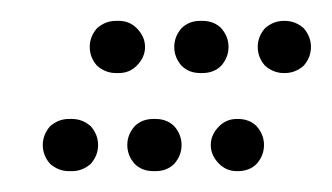

<svg xmlns="http://www.w3.org/2000/svg" viewBox="-20 -216 318 184"><path d="M28 -59Q21 -67 21 -77Q21 -87 28 -95Q36 -102 46 -102H49Q59 -102 67 -95Q74 -87 74 -77Q74 -67 67 -59Q59 -52 49 -52H46Q36 -52 28 -59ZM147 -59Q154 -67 154 -77Q154 -87 147 -95Q140 -102 129 -102H127Q116 -102 109 -95Q102 -87 102 -77Q102 -67 109 -59Q116 -52 127 -52H129Q140 -52 147 -59ZM226 -59Q233 -67 233 -77Q233 -87 226 -95Q219 -102 208 -102H207Q197 -102 190 -95Q182 -87 182 -77Q182 -67 190 -59Q197 -52 207 -52H208Q219 -52 226 -59ZM111 -153Q119 -161 119 -171Q119 -181 111 -189Q104 -196 94 -196H91Q81 -196 73 -189Q66 -181 66 -171Q66 -161 73 -153Q81 -146 91 -146H94Q104 -146 111 -153ZM192 -153Q199 -161 199 -171Q199 -181 192 -189Q185 -196 174 -196H172Q161 -196 154 -189Q147 -181 147 -171Q147 -161 154 -153Q161 -146 172 -146H174Q185 -146 192 -153ZM271 -153Q278 -161 278 -171Q278 -181 271 -189Q263 -196 253 -196H252Q242 -196 234 -189Q227 -181 227 -171Q227 -161 234 -153Q242 -146 252 -146H253Q263 -146 271 -153Z"/></svg>

Font: FRB American Cursive Dotted Black
Style: Bold Italic
Weight: 900
Italic angle: -25°
Version: Version 2.0;Modular Font Editor K font №1